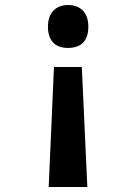

<svg xmlns="http://www.w3.org/2000/svg" viewBox="-20 -560 540 765"><path d="M251 -540C199 -540 171 -505 171 -454C171 -402 196 -369 251 -369C308 -369 332 -402 332 -454C332 -506 304 -540 251 -540ZM306 -293H195L174 185H328Z"/></svg>

Font: Noto Sans Mono ExtraCondensed ExtraBold
Style: Regular
Weight: 800
Width: 2
Designer: Monotype Design Team
Foundry: Monotype Imaging Inc.
Version: Version 2.014